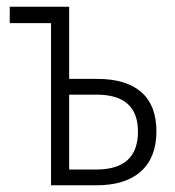

<svg xmlns="http://www.w3.org/2000/svg" viewBox="-20 -552 520 572"><path d="M132 0V-483H9V-532H186V-317H269Q356 -317 401 -277.5Q446 -238 446 -161Q446 -83 400 -41.5Q354 0 267 0ZM186 -47H267Q391 -47 391 -160Q391 -270 268 -270H186Z"/></svg>

Font: Noto Sans Condensed Light
Style: Regular
Weight: 300
Width: 3
Designer: Monotype Design Team
Foundry: Monotype Imaging Inc.
Version: Version 2.013; ttfautohint (v1.8.4.7-5d5b)